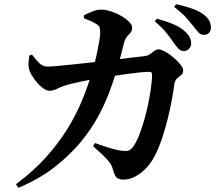

<svg xmlns="http://www.w3.org/2000/svg" viewBox="-20 -831 1040 914"><path d="M854 -588Q841 -588 830.5 -598.5Q820 -609 808 -626Q794 -647 773.5 -673Q753 -699 717 -729L727 -742Q769 -731 803.5 -716.5Q838 -702 861 -681Q877 -666 883.5 -652.5Q890 -639 890 -625Q890 -610 880 -599Q870 -588 854 -588ZM567 24Q544 24 534.5 13.5Q525 3 518 -22Q514 -40 504 -54.5Q494 -69 474.5 -88Q455 -107 423 -135L432 -150Q462 -139 487.5 -131Q513 -123 532.5 -118.5Q552 -114 563 -113Q583 -111 592.5 -114.5Q602 -118 612 -130Q629 -153 643 -189Q657 -225 668.5 -266.5Q680 -308 688 -349Q696 -390 700 -423.5Q704 -457 704 -476Q704 -489 693 -489Q672 -489 643 -486Q614 -483 582.5 -478.5Q551 -474 520 -469.5Q489 -465 463 -460Q446 -458 422.5 -454Q399 -450 374.5 -444.5Q350 -439 327.5 -434Q305 -429 290 -424Q268 -417 251 -408Q234 -399 216 -399Q200 -399 180.5 -414.5Q161 -430 145 -452Q129 -474 122 -491Q115 -509 115.5 -527Q116 -545 120 -567L133 -570Q150 -548 166.5 -531Q183 -514 209 -514Q220 -514 249.5 -516.5Q279 -519 320 -523.5Q361 -528 408.5 -533Q456 -538 504 -544Q552 -550 595.5 -555.5Q639 -561 670 -564Q684 -566 694.5 -573.5Q705 -581 714.5 -588.5Q724 -596 735 -596Q746 -596 765.5 -585.5Q785 -575 804.5 -558.5Q824 -542 838 -525Q852 -508 852 -495Q852 -482 843 -474.5Q834 -467 823.5 -458Q813 -449 810 -431Q806 -398 798 -355.5Q790 -313 778.5 -266Q767 -219 751.5 -172.5Q736 -126 715 -86Q701 -58 677.5 -32.5Q654 -7 625.5 8.5Q597 24 567 24ZM56 46Q142 -18 202.5 -86.5Q263 -155 304.5 -223.5Q346 -292 372.5 -357.5Q399 -423 417 -483Q424 -505 431 -532.5Q438 -560 443.5 -587.5Q449 -615 453 -638.5Q457 -662 457 -676Q457 -692 454 -700.5Q451 -709 441 -715Q428 -724 412 -731Q396 -738 380 -744L379 -758Q397 -767 420 -776.5Q443 -786 464 -785Q484 -785 509.5 -776.5Q535 -768 557.5 -755Q580 -742 594.5 -727Q609 -712 609 -700Q609 -684 601.5 -675.5Q594 -667 585 -657Q576 -647 570 -626Q566 -611 560.5 -588Q555 -565 547.5 -537Q540 -509 530 -478Q518 -439 498 -386Q478 -333 445 -272.5Q412 -212 361 -151Q310 -90 238.5 -34.5Q167 21 68 63ZM950 -665Q936 -665 925.5 -676Q915 -687 901 -706Q887 -723 868 -745Q849 -767 809 -798L818 -811Q861 -802 894.5 -790Q928 -778 949 -762Q968 -748 976 -732.5Q984 -717 984 -700Q984 -684 975 -674.5Q966 -665 950 -665Z"/></svg>

Font: Noto Serif JP ExtraLight
Style: Bold
Weight: 700
Version: Version 2.003-H1;hotconv 1.1.1;makeotfexe 2.6.0